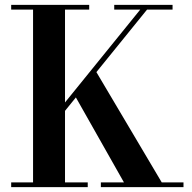

<svg xmlns="http://www.w3.org/2000/svg" viewBox="-20 -770 790 790"><path d="M141 -217 557 -730.5H450V-750H690V-730.5H585L169 -217ZM26 0V-19.5H116V-730.5H26V-750H347V-730.5H247.5V-19.5H341V0ZM395 0V-19.5H490L283.5 -384.5L370 -484.5L645.5 -19.5H735V0Z"/></svg>

Font: Bodoni Moda 11pt SemiBold
Style: Regular
Weight: 600
Designer: Owen Earl
Foundry: indestructible type
Version: Version 2.004